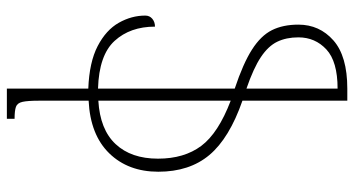

<svg xmlns="http://www.w3.org/2000/svg" viewBox="-262 -542 1056 573"><g transform="rotate(90 266.5 -255.0)"><path d="M244 253V10Q165 7 117 -18Q69 -43 47.5 -81Q26 -119 26 -160Q26 -173 35.5 -181Q45 -189 59 -189Q59 -115 101.5 -68.5Q144 -22 244 -19V-427Q169 -452 127.5 -478.5Q86 -505 69.5 -538Q53 -571 53 -617Q53 -680 100 -721.5Q147 -763 244 -763H280V-450Q392 -411 442 -351.5Q492 -292 492 -199Q492 -109 437 -52.5Q382 4 280 9V157Q280 191 283.5 206.5Q287 222 298.5 226Q310 230 334 230V253ZM453 -198Q453 -276 415 -327Q377 -378 280 -415V-20Q366 -25 409.5 -71.5Q453 -118 453 -198ZM91 -617Q91 -581 104 -554Q117 -527 150 -505Q183 -483 244 -462V-734Q163 -734 127 -700.5Q91 -667 91 -617Z"/></g></svg>

Font: Noto Serif Armenian SemiCondensed ExtraLight
Style: Regular
Weight: 200
Width: 4
Designer: Monotype Design Team
Foundry: Monotype Imaging Inc.
Version: Version 2.008; ttfautohint (v1.8.4.7-5d5b)